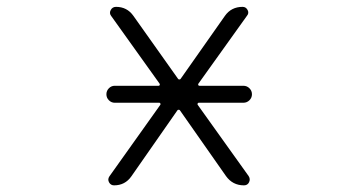

<svg xmlns="http://www.w3.org/2000/svg" viewBox="-20 -565 1040 563"><path d="M316.4 -263.7Q306.6 -263.7 299.3 -271Q292 -278.3 292 -288.6Q292 -298.8 299.3 -306.2Q306.6 -313.5 316.4 -313.5H445.3Q447.3 -313.5 448.2 -315.4Q449.2 -317.4 448.2 -319.3L305.7 -518.6Q299.8 -526.4 304.7 -535.6Q309.6 -544.9 320.3 -544.9Q352.5 -544.9 371.1 -518.6L502 -334Q502.9 -332 505.9 -332Q508.8 -332 509.8 -334L639.6 -518.6Q658.2 -544.9 691.4 -544.9Q701.2 -544.9 706.1 -535.6Q710.9 -526.4 704.1 -518.6L561.5 -319.3Q560.5 -317.4 561.5 -315.4Q562.5 -313.5 564.5 -313.5H693.4Q704.1 -313.5 711.4 -306.2Q718.8 -298.8 718.8 -288.6Q718.8 -278.3 711.4 -271Q704.1 -263.7 693.4 -263.7H562.5Q560.5 -263.7 559.6 -261.7Q558.6 -259.8 559.6 -257.8L709 -48.8Q714.8 -40 710.4 -30.8Q706.1 -21.5 695.3 -21.5Q662.1 -21.5 642.6 -48.8L507.8 -241.2Q506.8 -243.2 503.9 -243.2Q501 -243.2 500 -241.2L365.2 -47.9Q346.7 -21.5 314.5 -21.5Q304.7 -21.5 299.8 -30.3Q294.9 -39.1 300.8 -47.9L450.2 -257.8Q451.2 -259.8 450.2 -261.7Q449.2 -263.7 447.3 -263.7Z"/></svg>

Font: Rounded Mgen+ 1mn light
Style: Regular
Weight: 200
Designer: [Source Han Sans]
Ryoko NISHIZUKA  (kana & ideographs); Paul D. Hunt (Latin, Greek & Cyrillic); Wenlong ZHANG  (bopomofo
Version: Version 1.059.20150602